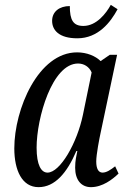

<svg xmlns="http://www.w3.org/2000/svg" viewBox="-20 -762 521 792"><path d="M299 -604C385 -604 436 -670 465 -724L437 -742C418 -707 378 -655 324 -655C282 -655 268 -679 268 -737C225 -737 195 -714 195 -676C195 -638 223 -604 299 -604ZM139 10C206 10 256 -48 295 -139H299C295 -118 290 -101 290 -70C290 -20 315 10 355 10C403 10 444 -22 469 -46L455 -76C436 -61 419 -50 403 -50C386 -50 377 -66 377 -96C377 -125 390 -191 395 -214L463 -536H433L395 -510C374 -531 338 -546 298 -546C138 -546 39 -312 39 -150C39 -59 71 10 139 10ZM176 -50C150 -50 131 -81 131 -153C131 -275 195 -500 302 -500C326 -500 348 -487 358 -463L322 -288C298 -172 228 -50 176 -50Z"/></svg>

Font: Noto Serif ExtraCondensed
Style: Italic
Weight: 400
Width: 2
Italic angle: -12°
Designer: Monotype Design Team
Foundry: Monotype Imaging Inc.
Version: Version 2.014